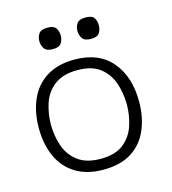

<svg xmlns="http://www.w3.org/2000/svg" viewBox="-89 -617 627 701"><g transform="rotate(-15 225.0 -267.0)"><path d="M218 10Q155 10 112.5 -16.5Q70 -43 49 -90Q28 -137 28 -197Q28 -258 49 -305.5Q70 -353 112.5 -379.5Q155 -406 218 -406Q310 -406 358.5 -348.5Q407 -291 407 -197Q407 -139 387 -91.5Q367 -44 325 -17Q283 10 218 10ZM218 -31Q274 -31 305 -56Q336 -81 348.5 -119.5Q361 -158 361 -198Q361 -239 348.5 -277.5Q336 -316 305 -341Q274 -366 218 -366Q163 -366 131 -341Q99 -316 86.5 -277.5Q74 -239 74 -198Q74 -158 86.5 -119.5Q99 -81 131 -56Q163 -31 218 -31ZM153 -463Q129 -463 120.5 -475.5Q112 -488 112 -504Q112 -520 120.5 -532Q129 -544 153 -544Q177 -544 185 -532Q193 -520 193 -504Q193 -488 185 -475.5Q177 -463 153 -463ZM297 -463Q273 -463 264.5 -475.5Q256 -488 256 -504Q256 -520 264.5 -532Q273 -544 297 -544Q322 -544 329.5 -532Q337 -520 337 -504Q337 -488 329 -475.5Q321 -463 297 -463Z"/></g></svg>

Font: Darker Grotesque Light
Style: Regular
Weight: 400
Version: Version 1.000;gftools[0.9.28]